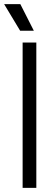

<svg xmlns="http://www.w3.org/2000/svg" viewBox="-39 -905 265 925"><path d="M70 0V-700H136V0ZM58 -757 -19 -885H59L124 -757Z"/></svg>

Font: Akshar Light Light
Style: Regular
Weight: 300
Version: Version 1.100